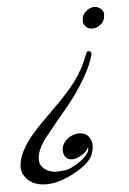

<svg xmlns="http://www.w3.org/2000/svg" viewBox="-50 -374 496 738"><g transform="rotate(-5 198.0 -4.5)"><path d="M114 147Q78 194 78 230Q78 260 112 276Q127 282 140 282Q153 282 170 280Q183 280 201 271.5Q219 263 235.5 251Q252 239 262.5 225.5Q273 212 271 201V196Q267 215 236 232Q219 240 208 240Q197 240 190 236Q173 227 173 202Q173 190 179 179Q185 168 195 160Q205 152 216.5 147.5Q228 143 239 143Q274 143 284 171Q295 191 282 229Q269 260 218 289Q153 327 100 327Q38 327 13 282Q6 269 6 253Q6 197 72 122Q83 109 103 89Q123 69 151 41Q207 -13 240 -57Q274 -102 296 -162Q300 -171 308.5 -168Q317 -165 315 -155Q311 -138 302.5 -118Q294 -98 281 -75Q268 -52 257 -35Q246 -18 237 -5Q228 7 211.5 28Q195 49 170 78ZM377 -307Q377 -280 361 -267Q345 -254 328 -254Q311 -254 302 -264.5Q293 -275 293 -283Q293 -291 295 -301.5Q297 -312 311 -324Q323 -334 335 -335.5Q347 -337 356 -333Q365 -329 371 -321.5Q377 -314 377 -307Z"/></g></svg>

Font: #9Slide05 Great Vibes
Style: Regular
Weight: 400
Designer: Robert E. Leuschke
Foundry: Robert E. Leuschke
Version: Version 1.001